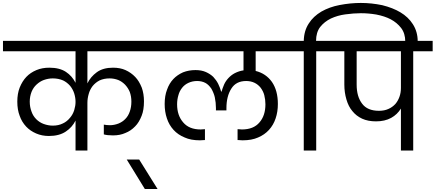

<svg xmlns="http://www.w3.org/2000/svg" viewBox="-47 -1016 2940 1296"><path d="M462.9 -202.1Q439.5 -155.8 397 -127.9Q352.5 -98.1 283.2 -98.1Q236.3 -98.1 196.8 -115.2Q157.2 -132.3 129.9 -161.1Q100.1 -192.9 85.9 -233.9Q69.8 -275.4 69.8 -330.1Q69.8 -383.3 85.9 -424.8Q103.5 -468.3 130.9 -497.1Q158.2 -525.9 199.2 -543Q237.8 -559.1 286.1 -559.1Q355 -559.1 397.9 -530.8Q439.5 -503.4 462.9 -457V-669.9H-26.9V-740.2H1021V-669.9H543V-453.1Q564 -497.6 606.9 -528.8Q648.9 -559.1 715.8 -559.1Q764.2 -559.1 799.8 -543Q837.9 -525.9 866.2 -496.1Q892.1 -469.2 910.2 -423.8Q924.8 -382.3 924.8 -332Q924.8 -273.4 909.2 -234.9Q891.6 -189.5 865.2 -163.1Q836.4 -132.8 798.8 -118.2Q763.2 -102.1 715.8 -102.1Q676.3 -102.1 653.8 -108.9V-174.8L673.8 -171.9Q680.7 -170.9 695.8 -170.9Q723.1 -170.9 752.9 -182.1Q780.3 -193.4 798.8 -212.9Q818.8 -232.9 829.1 -263.2Q839.8 -293 839.8 -330.1Q839.8 -365.2 829.1 -395Q817.9 -422.4 796.9 -444.8Q775.4 -466.3 751 -476.1Q722.7 -486.8 692.9 -486.8Q654.8 -486.8 625 -473.1Q597.7 -459 578.1 -435.1Q559.1 -409.7 551.8 -381.8Q543 -351.6 543 -321.8V0H462.9ZM153.8 -330.1Q153.8 -293.5 166 -262.2Q175.8 -233.4 198.2 -210.9Q219.7 -189.5 248 -179.2Q279.3 -168 309.1 -168Q348.6 -168 377.9 -183.1Q404.8 -195.3 425.8 -221.2Q444.8 -243.2 454.1 -272.9Q462.9 -301.8 462.9 -328.1Q462.9 -356.4 454.1 -384.8Q445.3 -412.6 426.8 -436Q404.8 -460.9 378.9 -473.1Q347.7 -486.8 309.1 -486.8Q278.8 -486.8 249 -476.1Q222.7 -466.8 199.2 -444.8Q177.7 -424.8 166 -396Q153.8 -364.7 153.8 -330.1Z M1016.6 259.8H930.7L808.6 61H892.6Z M1590.8 -68.8Q1579.6 -68.8 1574.7 -69.8Q1563.5 -69.8 1556.6 -70.8V-144Q1561.5 -143.1 1572.8 -143.1Q1577.6 -142.1 1585.4 -142.1Q1664.6 -142.1 1704.6 -189.9Q1744.6 -235.8 1744.6 -312Q1744.6 -343.8 1736.8 -374Q1730 -399.9 1712.4 -423.8Q1695.3 -445.3 1671.4 -457Q1646 -469.2 1614.7 -469.2Q1546.4 -469.2 1514.6 -418Q1481.4 -366.2 1481.4 -286.1V-271H1410.6V-286.1Q1410.6 -323.2 1402.8 -359.9Q1396.5 -387.7 1379.4 -418Q1360.8 -444.8 1339.8 -456.1Q1315.4 -469.2 1283.7 -469.2Q1252.4 -469.2 1225.6 -457Q1199.7 -445.3 1182.6 -423.8Q1164.6 -400.9 1157.7 -375Q1148.4 -344.7 1148.4 -312Q1148.4 -236.8 1189.5 -189.9Q1229.5 -142.1 1307.6 -142.1Q1316.9 -142.1 1321.8 -143.1Q1331.5 -143.1 1336.4 -144V-70.8Q1329.6 -69.8 1318.8 -69.8Q1314 -68.8 1302.7 -68.8Q1241.2 -68.8 1199.7 -87.9Q1154.3 -106.4 1124.5 -139.2Q1094.2 -172.4 1079.6 -216.8Q1064.5 -261.2 1064.5 -314Q1064.5 -369.6 1080.6 -411.1Q1095.2 -453.1 1123.5 -482.9Q1149.4 -510.3 1188.5 -527.8Q1227.1 -543 1272.5 -543Q1313 -543 1342.8 -529.8Q1372.1 -516.6 1392.6 -497.1Q1413.1 -475.1 1425.8 -450.2Q1437 -427.7 1445.8 -397.9H1448.7Q1453.1 -415.5 1465.8 -445.8Q1476.1 -468.8 1494.6 -488.8Q1514.2 -509.8 1537.6 -522Q1567.4 -537.1 1596.7 -541V-669.9H967.8V-740.2H1924.8V-669.9H1678.7V-537.1Q1748 -520 1788.6 -462.9Q1828.6 -404.8 1828.6 -314Q1828.6 -261.2 1813.5 -216.8Q1798.8 -172.4 1768.6 -139.2Q1738.8 -106.4 1694.8 -87.9Q1651.9 -68.8 1590.8 -68.8Z M2003.4 -669.9H1871.6V-740.2H2003.4Q2004.9 -808.6 2037.6 -857.9Q2067.4 -905.3 2122.6 -938Q2176.8 -968.8 2244.6 -981.9Q2318.4 -996.1 2388.7 -996.1Q2460.4 -996.1 2533.2 -981Q2604.5 -963.4 2655.3 -933.1Q2709.5 -900.9 2740.2 -852.1Q2772.5 -801.3 2772.5 -736.8V-720.2H2688.5V-735.8Q2688.5 -790.5 2660.6 -827.1Q2632.8 -863.3 2589.4 -886.2Q2550.3 -906.7 2492.7 -918Q2439.9 -926.8 2388.7 -926.8Q2340.8 -926.8 2283.2 -918.9Q2232.4 -912.1 2186.5 -891.1Q2142.6 -869.6 2114.3 -834Q2086.4 -797.4 2086.4 -740.2H2218.3V-669.9H2087.4V0H2003.4Z M2511.2 -268.1Q2547.9 -268.1 2575.2 -280.8Q2601.1 -292 2621.6 -314Q2639.2 -334.5 2649.4 -362.8Q2659.2 -390.1 2659.2 -422.9V-669.9H2360.4V-444.8Q2360.4 -363.8 2397.5 -315.9Q2433.1 -268.1 2511.2 -268.1ZM2165.5 -669.9V-740.2H2873.5V-669.9H2742.2V0H2659.2V-283.2Q2634.8 -243.2 2593.3 -220.2Q2550.3 -196.8 2491.2 -196.8Q2437 -196.8 2397.5 -214.8Q2357.4 -233.4 2331.5 -266.1Q2305.2 -296.9 2291.5 -344.2Q2277.3 -392.1 2277.3 -444.8V-669.9Z"/></svg>

Font: PoppinsZ
Style: Regular
Weight: 400
Designer: Ninad Kale (Devanagari), Jonny Pinhorn (Latin)
Foundry: Indian Type Foundry
Version: Version 3.002;FEAKit 1.0